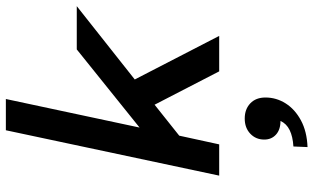

<svg xmlns="http://www.w3.org/2000/svg" viewBox="-222 -528 1044 639"><g transform="rotate(-90 299.5 -208.0)"><path d="M35 0 186 -710H290L195 -265L455 -474H599L355 -281L500 0H382L271 -215L168 -133L139 0ZM130 294 132 247Q165 245 186.5 234.5Q208 224 217 204Q188 204 171.5 189Q155 174 155 150Q155 122 174.5 103.5Q194 85 225 85Q256 85 275.5 103.5Q295 122 295 154Q295 190 275.5 221Q256 252 219 272Q182 292 130 294Z"/></g></svg>

Font: Sometype Mono SemiBold
Style: Italic
Weight: 600
Italic angle: -12°
Designer: Ryoichi Tsunekawa
Foundry: Dharma Type
Version: Version 1.001